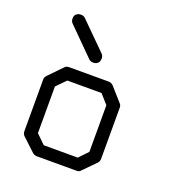

<svg xmlns="http://www.w3.org/2000/svg" viewBox="-123 -814 785 859"><g transform="rotate(20 270.0 -384.5)"><path d="M117 -374V-152L160 -110H322L362 -152V-374L323 -418H160ZM67 -407 128 -470Q135 -477 148 -477H336Q348 -477 358 -467L414 -404Q422 -396 422 -385V-140Q422 -128 413 -119L355 -60Q349 -53 337.5 -53H334H148Q137.5 -53 128 -60L66 -118Q57 -126 57 -140V-387Q57 -397 67 -407ZM95 -708Q103 -716 117 -716Q130 -716 138 -708L263 -584Q271 -576 271 -563Q271 -549 263 -541Q255 -533 241 -533Q228 -533 220 -541L95 -666Q87 -674 87 -687Q87 -701.5 95 -708Z"/></g></svg>

Font: 3270 Nerd Font Mono
Style: Regular
Weight: 400
Monospace: yes
Version: Version 3.0.1;Nerd Fonts 3.0.0